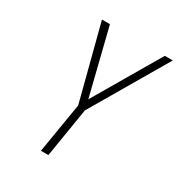

<svg xmlns="http://www.w3.org/2000/svg" viewBox="-172 -857 921 979"><g transform="rotate(30 288.0 -367.5)"><path d="M210 0H254L301 -290L562 -735H515L288 -348L192 -735H145L259 -295Z"/></g></svg>

Font: Iosevka Sparkle XLtObl
Style: Regular
Weight: 200
Italic angle: -9°
Designer: Belleve Invis
Foundry: Belleve Invis
Version: Version 4.5.0; ttfautohint (v1.8.3)